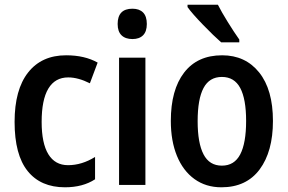

<svg xmlns="http://www.w3.org/2000/svg" viewBox="-20 -786 1222 816"><path d="M42 -268Q42 -405 99.5 -478Q157 -551 261 -551Q340 -551 395 -520L362 -432Q312 -457 270 -457Q214 -457 185.5 -409.5Q157 -362 157 -268Q157 -177 185.5 -130.5Q214 -84 269 -84Q328 -84 384 -119V-24Q332 10 256 10Q153 10 97.5 -59Q42 -128 42 -268Z M604 -684Q604 -652 588 -636Q572 -620 543 -620Q513 -620 496.5 -636Q480 -652 480 -684Q480 -749 543 -749Q572 -749 588 -733Q604 -717 604 -684ZM598 0H486V-541H598Z M921 10Q855 10 806.5 -25Q758 -60 732 -123.5Q706 -187 706 -272Q706 -404 762.5 -477.5Q819 -551 924 -551Q1023 -551 1081.5 -478Q1140 -405 1140 -272Q1140 -142 1083.5 -66Q1027 10 921 10ZM923 -82Q976 -82 1001 -130Q1026 -178 1026 -272Q1026 -365 1001 -412Q976 -459 923 -459Q870 -459 845 -412Q820 -365 820 -271Q820 -178 845 -130Q870 -82 923 -82ZM997 -618V-606H920Q889 -633 842.5 -681Q796 -729 777 -756V-766H906Q921 -736 948 -692.5Q975 -649 997 -618Z"/></svg>

Font: Noto Sans Display Medium Narrow
Style: Regular
Weight: 500
Width: 4
Designer: Monotype Design team
Foundry: Monotype Imaging Inc.
Version: Version 1.000